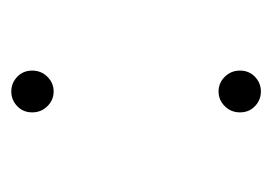

<svg xmlns="http://www.w3.org/2000/svg" viewBox="-91 -378 482 340"><g transform="rotate(90 150.0 -208.0)"><path d="M105 -24Q105 -8 116 2.5Q127 13 142 13Q157 13 168 2.5Q179 -8 179 -24Q179 -40 168 -51Q157 -62 142 -62Q127 -62 116 -51Q105 -40 105 -24ZM105 -392Q105 -376 116 -365Q127 -354 142 -354Q157 -354 168 -365Q179 -376 179 -392Q179 -408 168 -418.5Q157 -429 142 -429Q127 -429 116 -418.5Q105 -408 105 -392Z"/></g></svg>

Font: Jost-300-LightPL
Style: Regular
Weight: 300
Version: Version 3.300; ttfautohint (v0.97) -l 8 -r 50 -G 200 -x 14 -